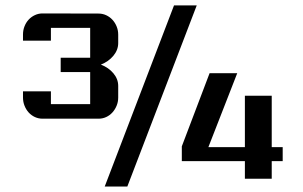

<svg xmlns="http://www.w3.org/2000/svg" viewBox="-20 -660 1118 709"><path d="M622.6 -640.1H706.5L450.2 28.8H366.7ZM137.2 -221.7Q122.1 -221.7 108.9 -227.8Q95.7 -233.9 85.9 -244.6Q76.2 -255.4 70.6 -269.5Q64.9 -283.7 64.9 -299.8V-322.8H168V-275.4H313V-394H204.1V-446.8H313V-557.1H168V-509.8H64.9V-532.7Q64.9 -548.8 70.6 -563Q76.2 -577.1 85.9 -587.6Q95.7 -598.1 108.9 -604.2Q122.1 -610.4 137.2 -610.4L343.8 -609.9Q358.9 -609.9 372.1 -603.8Q385.3 -597.7 395 -587.2Q404.8 -576.7 410.6 -562.5Q416.5 -548.3 416.5 -532.2V-501Q416.5 -475.6 398.7 -454.1Q380.9 -432.6 352.5 -421.4Q380.9 -410.6 398.7 -389.4Q416.5 -368.2 416.5 -342.8V-299.8Q416.5 -283.7 410.6 -269.5Q404.8 -255.4 395 -244.6Q385.3 -233.9 372.1 -227.8Q358.9 -221.7 343.8 -221.7ZM651.4 -119.6 753.9 -389.6H856L749.5 -116.7H884.3V-306.6H983.4V-116.7H1023.9V-64.9H983.4V0H884.3V-64.9H651.4Z"/></svg>

Font: Atomic Age
Style: Regular
Weight: 400
Designer: James Grieshaber
Foundry: James Grieshaber
Version: Version 1.008; ttfautohint (v1.4.1) -l 6 -r 46 -G 0 -x 0 -H 